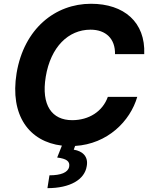

<svg xmlns="http://www.w3.org/2000/svg" viewBox="-20 -757 792 1008"><path d="M583.8 -472.7H737.2C744.3 -640.6 631 -737.2 457.7 -737.2C270.2 -737.2 106.2 -606.9 67.1 -372.9C30.9 -150.6 133.5 -13.1 305 7.5L280.2 70C328.5 76 348.7 89.5 343 119C336.6 149.1 299 163.4 239.7 163.4L229 230.8C348.4 230.8 424.7 185.7 435.4 115.1C444.6 65.7 414.4 36.2 367.2 28.8L374.3 9.2C544.4 -1.1 663.4 -120.4 700.6 -248.6H546.2C518.8 -171.5 446.4 -126.1 359 -126.1C253.2 -126.1 195.3 -203.5 220.2 -354.4C246.1 -510.7 338.8 -601.2 455.3 -601.2C535.9 -601.2 585.6 -553.3 583.8 -472.7Z"/></svg>

Font: Margiela Sans
Style: Bold Italic
Weight: 700
Italic angle: -9.39999°
Designer: Stefan Endress, Andreas Faust
Version: Version 1.100;FEAKit 1.0